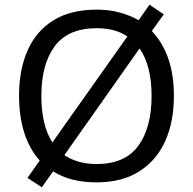

<svg xmlns="http://www.w3.org/2000/svg" viewBox="-20 -766 821 817"><path d="M720 -358Q720 -247 682.5 -164.5Q645 -82 571.5 -36Q498 10 391 10Q279 10 206 -37L158 31L97 -9L149 -83Q105 -132 83 -202Q61 -272 61 -359Q61 -468 97 -550.5Q133 -633 206.5 -679Q280 -725 392 -725Q444 -725 488.5 -713Q533 -701 570 -680L616 -746L677 -705L626 -634Q720 -535 720 -358ZM156 -358Q156 -296 167.5 -246.5Q179 -197 203 -160L522 -611Q470 -646 392 -646Q270 -646 213 -569.5Q156 -493 156 -358ZM625 -358Q625 -486 574 -560L254 -106Q280 -88 314.5 -78Q349 -68 391 -68Q512 -68 568.5 -145.5Q625 -223 625 -358Z"/></svg>

Font: Apis
Style: Regular
Weight: 400
Designer: Monotype Design Team
Foundry: Monotype Imaging Inc.
Version: Version 2.000; build 0001